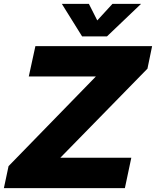

<svg xmlns="http://www.w3.org/2000/svg" viewBox="-38 -967 802 987"><path d="M744 -730 720 -614 272 -156H637L604 0H-18L6 -113L455 -574H110L144 -730ZM280 -947H419L462 -862L540 -947H687L512 -780H384Z"/></svg>

Font: Nacelle Heavy
Style: Italic
Weight: 800
Italic angle: -12°
Designer: Sora Sagano
Foundry: Sora Sagano
Version: Version 1.000;FEAKit 1.0